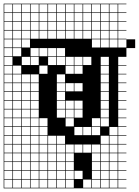

<svg xmlns="http://www.w3.org/2000/svg" viewBox="-20 -785 754 1043"><path d="M0 238.1V-765.1H666.7V-761.9H622.2V-717.5H666.7V-714.3H622.2V-669.8H666.7V-666.7H622.2V-622.2H666.7V-619H622.2V-574.6H666.7V-571.4H714.3V-523.8H666.7V-476.2H622.2V-431.7H666.7V-428.6H622.2V-384.1H666.7V-381H622.2V-336.5H666.7V-333.3H622.2V-288.9H666.7V-285.7H622.2V-241.3H666.7V-238.1H622.2V-193.7H666.7V-190.5H622.2V-146H666.7V-142.9H622.2V-98.4H666.7V-95.2H622.2V-50.8H666.7V-47.6H622.2V-3.2H666.7V0H622.2V44.4H666.7V47.6H622.2V92.1H666.7V95.2H622.2V139.7H666.7V142.9H622.2V187.3H666.7V190.5H622.2V234.9H666.7V238.1ZM336.5 -717.5H381V-761.9H336.5ZM50.8 -717.5H95.2V-761.9H50.8ZM431.7 -717.5H476.2V-761.9H431.7ZM193.7 -717.5H238.1V-761.9H193.7ZM98.4 -717.5H142.9V-761.9H98.4ZM241.3 -717.5H285.7V-761.9H241.3ZM288.9 -717.5H333.3V-761.9H288.9ZM146 -717.5H190.5V-761.9H146ZM527 -717.5H571.4V-761.9H527ZM3.2 -717.5H47.6V-761.9H3.2ZM574.6 -717.5H619V-761.9H574.6ZM384.1 -717.5H428.6V-761.9H384.1ZM479.4 -717.5H523.8V-761.9H479.4ZM3.2 -669.8H47.6V-714.3H3.2ZM50.8 -669.8H95.2V-714.3H50.8ZM336.5 -669.8H381V-714.3H336.5ZM431.7 -669.8H476.2V-714.3H431.7ZM98.4 -669.8H142.9V-714.3H98.4ZM193.7 -669.8H238.1V-714.3H193.7ZM241.3 -669.8H285.7V-714.3H241.3ZM146 -669.8H190.5V-714.3H146ZM527 -669.8H571.4V-714.3H527ZM288.9 -669.8H333.3V-714.3H288.9ZM384.1 -669.8H428.6V-714.3H384.1ZM574.6 -669.8H619V-714.3H574.6ZM479.4 -669.8H523.8V-714.3H479.4ZM527 -622.2H571.4V-666.7H527ZM574.6 -622.2H619V-666.7H574.6ZM98.4 -622.2H142.9V-666.7H98.4ZM288.9 -622.2H333.3V-666.7H288.9ZM3.2 -622.2H47.6V-666.7H3.2ZM241.3 -622.2H285.7V-666.7H241.3ZM193.7 -622.2H238.1V-666.7H193.7ZM146 -622.2H190.5V-666.7H146ZM431.7 -622.2H476.2V-666.7H431.7ZM384.1 -622.2H428.6V-666.7H384.1ZM479.4 -622.2H523.8V-666.7H479.4ZM336.5 -622.2H381V-666.7H336.5ZM50.8 -622.2H95.2V-666.7H50.8ZM50.8 -574.6H95.2V-619H50.8ZM574.6 -574.6H619V-619H574.6ZM384.1 -574.6H428.6V-619H384.1ZM527 -574.6H571.4V-619H527ZM336.5 -574.6H381V-619H336.5ZM193.7 -574.6H238.1V-619H193.7ZM3.2 -574.6H47.6V-619H3.2ZM241.3 -574.6H285.7V-619H241.3ZM288.9 -574.6H333.3V-619H288.9ZM98.4 -574.6H142.9V-619H98.4ZM146 -574.6H190.5V-619H146ZM431.7 -574.6H476.2V-619H431.7ZM479.4 -574.6H523.8V-619H479.4ZM50.8 -527H95.2V-571.4H50.8ZM574.6 -527H619V-571.4H574.6ZM3.2 -527H47.6V-571.4H3.2ZM98.4 -527H142.9V-571.4H98.4ZM622.2 -527H666.7V-571.4H622.2ZM479.4 -527H523.8V-571.4H479.4ZM527 -527H571.4V-571.4H527ZM50.8 -479.4H95.2V-523.8H50.8ZM193.7 -479.4H238.1V-523.8H193.7ZM241.3 -479.4H285.7V-523.8H241.3ZM3.2 -479.4H47.6V-523.8H3.2ZM288.9 -479.4H333.3V-523.8H288.9ZM146 -479.4H190.5V-523.8H146ZM336.5 -431.7H381V-476.2H336.5ZM384.1 -431.7H428.6V-476.2H384.1ZM288.9 -431.7H333.3V-476.2H288.9ZM431.7 -431.7H476.2V-476.2H431.7ZM241.3 -431.7H285.7V-476.2H241.3ZM527 -431.7H571.4V-476.2H527ZM98.4 -431.7H142.9V-476.2H98.4ZM47.6 -476.2H3.2V-431.7H47.6ZM146 -431.7H190.5V-476.2H146ZM336.5 -384.1H381V-428.6H336.5ZM527 -384.1H571.4V-428.6H527ZM3.2 -384.1H47.6V-428.6H3.2ZM50.8 -384.1H95.2V-428.6H50.8ZM384.1 -384.1H428.6V-428.6H384.1ZM193.7 -384.1H238.1V-428.6H193.7ZM288.9 -336.5H333.3V-381H288.9ZM98.4 -336.5H142.9V-381H98.4ZM50.8 -336.5H95.2V-381H50.8ZM3.2 -336.5H47.6V-381H3.2ZM146 -336.5H190.5V-381H146ZM527 -336.5H571.4V-381H527ZM288.9 -288.9H333.3V-333.3H288.9ZM384.1 -288.9H428.6V-333.3H384.1ZM98.4 -288.9H142.9V-333.3H98.4ZM50.8 -288.9H95.2V-333.3H50.8ZM336.5 -288.9H381V-333.3H336.5ZM146 -288.9H190.5V-333.3H146ZM3.2 -288.9H47.6V-333.3H3.2ZM527 -288.9H571.4V-333.3H527ZM146 -241.3H190.5V-285.7H146ZM288.9 -241.3H333.3V-285.7H288.9ZM527 -241.3H571.4V-285.7H527ZM98.4 -241.3H142.9V-285.7H98.4ZM50.8 -241.3H95.2V-285.7H50.8ZM3.2 -241.3H47.6V-285.7H3.2ZM336.5 -193.7H381V-238.1H336.5ZM527 -193.7H571.4V-238.1H527ZM384.1 -193.7H428.6V-238.1H384.1ZM288.9 -193.7H333.3V-238.1H288.9ZM98.4 -193.7H142.9V-238.1H98.4ZM50.8 -193.7H95.2V-238.1H50.8ZM146 -193.7H190.5V-238.1H146ZM3.2 -193.7H47.6V-238.1H3.2ZM146 -146H190.5V-190.5H146ZM3.2 -146H47.6V-190.5H3.2ZM98.4 -146H142.9V-190.5H98.4ZM288.9 -146H333.3V-190.5H288.9ZM384.1 -146H428.6V-190.5H384.1ZM527 -146H571.4V-190.5H527ZM336.5 -146H381V-190.5H336.5ZM50.8 -146H95.2V-190.5H50.8ZM479.4 -98.4H523.8V-142.9H479.4ZM3.2 -98.4H47.6V-142.9H3.2ZM193.7 -98.4H238.1V-142.9H193.7ZM50.8 -98.4H95.2V-142.9H50.8ZM336.5 -98.4H381V-142.9H336.5ZM98.4 -98.4H142.9V-142.9H98.4ZM146 -98.4H190.5V-142.9H146ZM527 -98.4H571.4V-142.9H527ZM479.4 -50.8H523.8V-95.2H479.4ZM3.2 -50.8H47.6V-95.2H3.2ZM431.7 -50.8H476.2V-95.2H431.7ZM50.8 -50.8H95.2V-95.2H50.8ZM193.7 -50.8H238.1V-95.2H193.7ZM574.6 -50.8H619V-95.2H574.6ZM98.4 -50.8H142.9V-95.2H98.4ZM384.1 -50.8H428.6V-95.2H384.1ZM146 -50.8H190.5V-95.2H146ZM193.7 -3.2H238.1V-47.6H193.7ZM574.6 -3.2H619V-47.6H574.6ZM146 -3.2H190.5V-47.6H146ZM527 -3.2H571.4V-47.6H527ZM98.4 -3.2H142.9V-47.6H98.4ZM3.2 -3.2H47.6V-47.6H3.2ZM241.3 -3.2H285.7V-47.6H241.3ZM288.9 -3.2H333.3V-47.6H288.9ZM50.8 -3.2H95.2V-47.6H50.8ZM288.9 44.4H333.3V0H288.9ZM574.6 44.4H619V0H574.6ZM527 44.4H571.4V0H527ZM479.4 44.4H523.8V0H479.4ZM384.1 44.4H428.6V0H384.1ZM3.2 44.4H47.6V0H3.2ZM146 44.4H190.5V0H146ZM193.7 44.4H238.1V0H193.7ZM336.5 44.4H381V0H336.5ZM98.4 44.4H142.9V0H98.4ZM241.3 44.4H285.7V0H241.3ZM431.7 44.4H476.2V0H431.7ZM50.8 44.4H95.2V0H50.8ZM146 92.1H190.5V47.6H146ZM241.3 92.1H285.7V47.6H241.3ZM50.8 92.1H95.2V47.6H50.8ZM336.5 92.1H381V47.6H336.5ZM288.9 92.1H333.3V47.6H288.9ZM98.4 92.1H142.9V47.6H98.4ZM193.7 92.1H238.1V47.6H193.7ZM3.2 92.1H47.6V47.6H3.2ZM479.4 92.1H523.8V47.6H479.4ZM574.6 92.1H619V47.6H574.6ZM527 92.1H571.4V47.6H527ZM479.4 139.7H523.8V95.2H479.4ZM3.2 139.7H47.6V95.2H3.2ZM50.8 139.7H95.2V95.2H50.8ZM98.4 139.7H142.9V95.2H98.4ZM146 139.7H190.5V95.2H146ZM527 139.7H571.4V95.2H527ZM574.6 139.7H619V95.2H574.6ZM193.7 139.7H238.1V95.2H193.7ZM241.3 139.7H285.7V95.2H241.3ZM336.5 139.7H381V95.2H336.5ZM288.9 139.7H333.3V95.2H288.9ZM193.7 187.3H238.1V142.9H193.7ZM336.5 187.3H381V142.9H336.5ZM241.3 187.3H285.7V142.9H241.3ZM384.1 187.3H428.6V142.9H384.1ZM574.6 187.3H619V142.9H574.6ZM527 187.3H571.4V142.9H527ZM146 187.3H190.5V142.9H146ZM98.4 187.3H142.9V142.9H98.4ZM50.8 187.3H95.2V142.9H50.8ZM479.4 187.3H523.8V142.9H479.4ZM3.2 187.3H47.6V142.9H3.2ZM288.9 187.3H333.3V142.9H288.9ZM288.9 234.9H333.3V190.5H288.9ZM241.3 234.9H285.7V190.5H241.3ZM336.5 234.9H381V190.5H336.5ZM193.7 234.9H238.1V190.5H193.7ZM574.6 234.9H619V190.5H574.6ZM431.7 234.9H476.2V190.5H431.7ZM146 234.9H190.5V190.5H146ZM527 234.9H571.4V190.5H527ZM98.4 234.9H142.9V190.5H98.4ZM50.8 234.9H95.2V190.5H50.8ZM479.4 234.9H523.8V190.5H479.4ZM3.2 234.9H47.6V190.5H3.2Z"/></svg>

Font: Jacquard 12 Charted
Style: Regular
Weight: 400
Designer: Sarah Cadigan-Fried
Version: Version 1.000